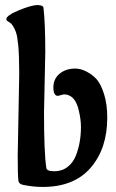

<svg xmlns="http://www.w3.org/2000/svg" viewBox="-20 -718 459 759"><path d="M232 -345 209 -339Q191 -339 191 -372.5Q191 -406 215.5 -426.5Q240 -447 278 -447Q299 -447 323 -434.5Q347 -422 363 -403.5Q379 -385 391.5 -345.5Q404 -306 404 -253Q404 -131 338.5 -55Q273 21 149 21Q113 21 78 14L68 12Q55 8 53 -2Q50 -23 50 -101L56 -425Q56 -500 52 -540L50 -554Q48 -582 38.5 -602Q29 -622 20 -628L12 -633Q5 -637 5 -642Q5 -657 55 -677.5Q105 -698 128 -698Q151 -698 152 -686Q159 -625 159 -512L154 -272Q154 -115 163 -55Q164 -41 194.5 -41Q225 -41 247 -58Q269 -75 280 -103Q300 -154 300 -216Q300 -245 292 -279Q278 -345 232 -345Z"/></svg>

Font: Aladin
Style: Regular
Weight: 400
Designer: Angel Koziupa and Alejandro Paul
Foundry: Angel Koziupa and Alejandro Paul
Version: Version 1.000